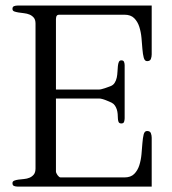

<svg xmlns="http://www.w3.org/2000/svg" viewBox="-20 -687 633 707"><path d="M538.6 0H43.9Q37.6 0 31.7 -2.2Q25.9 -4.4 25.9 -12.7Q25.9 -19 32.2 -21.7Q38.6 -24.4 47.9 -25.6Q57.1 -26.9 68.4 -27.8Q79.6 -28.8 88.9 -32.7Q98.1 -36.6 104.5 -44.4Q110.8 -52.2 110.8 -66.9V-600.1Q110.8 -614.3 104.5 -621.8Q98.1 -629.4 88.9 -633.3Q79.6 -637.2 68.4 -638.4Q57.1 -639.6 47.9 -641.1Q38.6 -642.6 32.2 -645Q25.9 -647.5 25.9 -654.3Q25.9 -662.1 31.7 -664.3Q37.6 -666.5 43.9 -666.5H538.6V-486.8Q538.6 -478 535.6 -470Q532.7 -461.9 521.5 -461.9Q512.7 -461.9 509.3 -474.6Q505.9 -487.3 504.4 -506.3Q502.9 -525.4 501 -547.4Q499 -569.3 492.9 -588.4Q486.8 -607.4 474.1 -620.1Q461.4 -632.8 438.5 -632.8H198.2Q192.9 -632.8 190.4 -630.6Q188 -628.4 187 -624.8Q186 -621.1 186 -616.9Q186 -612.8 186 -608.4V-357.4H345.7Q349.1 -357.4 354.7 -358.9Q360.4 -360.4 366.5 -362.3Q372.6 -364.3 378.2 -366.5Q383.8 -368.7 386.7 -369.6Q397 -373.5 402.3 -382.1Q407.7 -390.6 409.9 -401.1Q412.1 -411.6 412.6 -423.1Q413.1 -434.6 414.1 -443.8Q415 -453.1 417.7 -459Q420.4 -464.8 426.8 -464.8Q434.6 -464.8 436.8 -459Q439 -453.1 439 -446.8V-251.5Q439 -245.1 437 -238.8Q435.1 -232.4 426.8 -232.4Q418.5 -232.4 416.3 -238.8Q414.1 -245.1 414.1 -251.5Q414.1 -258.8 413.3 -267.3Q412.6 -275.9 410.2 -283.7Q407.7 -291.5 403.3 -298.1Q398.9 -304.7 391.6 -308.6Q387.7 -310.5 381.6 -313.2Q375.5 -315.9 368.9 -318.4Q362.3 -320.8 356.2 -322.5Q350.1 -324.2 345.7 -324.2H186V-55.7Q186 -53.2 187.5 -49.6Q189 -45.9 191.7 -42.2Q194.3 -38.6 197.3 -36.1Q200.2 -33.7 203.1 -33.7H438.5Q461.4 -33.7 474.1 -46.4Q486.8 -59.1 492.9 -78.1Q499 -97.2 501 -119.1Q502.9 -141.1 504.4 -160.2Q505.9 -179.2 509 -191.9Q512.2 -204.6 521.5 -204.6Q532.7 -204.6 535.6 -196.5Q538.6 -188.5 538.6 -179.7Z"/></svg>

Font: Atsinvsda
Style: Regular
Weight: 400
Designer: Al Webster
Foundry: Al Webster and Michael Everson
Version: Version 2.000